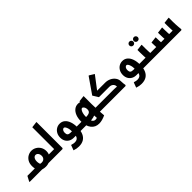

<svg xmlns="http://www.w3.org/2000/svg" viewBox="285 -2224 3887 3887"><g transform="rotate(-45 2228.0 -280.5)"><path d="M576 0 577 -119H783V0ZM783 0V-119Q795 -119 799 -103Q803 -87 803 -60Q803 -35 799 -17.5Q795 0 783 0ZM50 0 45 -9 103 -119H272V0ZM499 15Q456 15 413 2Q370 -11 329 -37L402 -137Q431 -119 452.5 -111.5Q474 -104 499 -104Q529 -104 550.5 -116Q572 -128 584 -149.5Q596 -171 596 -201Q596 -231 585.5 -254Q575 -277 557.5 -290Q540 -303 519 -303Q498 -303 480.5 -289.5Q463 -276 453 -251Q443 -226 443 -190Q443 -164 449.5 -135Q456 -106 464 -91L346 -33Q328 -65 318 -107Q308 -149 308 -190Q308 -267 339 -318.5Q370 -370 418.5 -396Q467 -422 519 -422Q575 -422 623.5 -393.5Q672 -365 701.5 -315.5Q731 -266 731 -201Q731 -135 699 -86.5Q667 -38 614.5 -11.5Q562 15 499 15ZM222 0V-119H443V0ZM222 0Q211 0 206.5 -17.5Q202 -35 202 -61Q202 -87 206.5 -103Q211 -119 222 -119Z M869 0V-745L1001 -761L1004 -753V-14L989 0ZM783 0V-119H967V0ZM783 0Q772 0 767.5 -17.5Q763 -35 763 -61Q763 -87 767.5 -103Q772 -119 783 -119Z M1315 0Q1255 0 1211 -25Q1167 -50 1143 -94Q1119 -138 1119 -196Q1119 -257 1144.5 -304Q1170 -351 1213.5 -378Q1257 -405 1311 -405Q1375 -405 1420.5 -367Q1466 -329 1490.5 -259.5Q1515 -190 1515 -96H1380Q1380 -180 1358.5 -233Q1337 -286 1309 -286Q1300 -286 1287 -278Q1274 -270 1264 -250.5Q1254 -231 1254 -197Q1254 -156 1274 -137.5Q1294 -119 1341 -119H1601V0ZM1265 200Q1232 200 1200 194.5Q1168 189 1129 176L1170 66H1180Q1208 75 1226 78Q1244 81 1261 81Q1324 81 1352 42.5Q1380 4 1380 -96H1515Q1515 1 1486.5 67Q1458 133 1402.5 166.5Q1347 200 1265 200ZM1601 0V-119Q1613 -119 1617 -103Q1621 -87 1621 -60Q1621 -35 1617 -17.5Q1613 0 1601 0Z M2015 0V-119H2136V0ZM2136 0V-119Q2148 -119 2152 -103Q2156 -87 2156 -60Q2156 -35 2152 -17.5Q2148 0 2136 0ZM1881 162Q1774 162 1712 83Q1650 4 1650 -132Q1650 -222 1676.5 -288.5Q1703 -355 1749.5 -391.5Q1796 -428 1856 -428Q1910 -428 1954 -400.5Q1998 -373 2024 -324.5Q2050 -276 2050 -213Q2050 -107 1973 -53.5Q1896 0 1762 0H1712V-119H1762Q1844 -119 1879.5 -139Q1915 -159 1915 -211Q1915 -242 1905.5 -263.5Q1896 -285 1882.5 -297Q1869 -309 1857 -309Q1843 -309 1826 -288Q1809 -267 1797 -226Q1785 -185 1785 -126Q1785 -38 1811.5 7.5Q1838 53 1883 53Q1897 53 1919 48Q1941 43 1962 35L1929 66Q1923 -5 1919 -82Q1915 -159 1915 -227V-441L2047 -457L2050 -449V-227Q2050 -148 2055.5 -56.5Q2061 35 2068 113Q1965 162 1881 162ZM1601 0V-119H1712V0ZM1601 0Q1590 0 1585.5 -17.5Q1581 -35 1581 -61Q1581 -87 1585.5 -103Q1590 -119 1601 -119Z M2291 -302 2180 -340 2413 -676H2423L2527 -612ZM2136 0V-119H2571Q2596 -119 2620.5 -117.5Q2645 -116 2661 -114Q2677 -112 2677 -112V0ZM2254 -221 2180 -340H2551V-221ZM2662 -127Q2662 -153 2647.5 -174.5Q2633 -196 2608 -208.5Q2583 -221 2551 -221H2353V-232L2367 -340H2551Q2616 -340 2672 -313Q2728 -286 2762.5 -238Q2797 -190 2797 -127ZM2674 0Q2669 -34 2665.5 -67.5Q2662 -101 2662 -127H2797Q2797 -99 2800.5 -68Q2804 -37 2808 -14L2793 0ZM2136 0Q2125 0 2120.5 -17.5Q2116 -35 2116 -61Q2116 -87 2120.5 -103Q2125 -119 2136 -119Z M3109 0Q3049 0 3005 -25Q2961 -50 2937 -94Q2913 -138 2913 -196Q2913 -257 2938.5 -304Q2964 -351 3007.5 -378Q3051 -405 3105 -405Q3169 -405 3214.5 -367Q3260 -329 3284.5 -259.5Q3309 -190 3309 -96H3174Q3174 -180 3152.5 -233Q3131 -286 3103 -286Q3094 -286 3081 -278Q3068 -270 3058 -250.5Q3048 -231 3048 -197Q3048 -156 3068 -137.5Q3088 -119 3135 -119H3395V0ZM3059 200Q3026 200 2994 194.5Q2962 189 2923 176L2964 66H2974Q3002 75 3020 78Q3038 81 3055 81Q3118 81 3146 42.5Q3174 4 3174 -96H3309Q3309 1 3280.5 67Q3252 133 3196.5 166.5Q3141 200 3059 200ZM3395 0V-119Q3407 -119 3411 -103Q3415 -87 3415 -60Q3415 -35 3411 -17.5Q3407 0 3395 0Z M3485 -469Q3461 -469 3444.5 -485Q3428 -501 3428 -525Q3428 -549 3444.5 -565.5Q3461 -582 3485 -582Q3509 -582 3525.5 -565.5Q3542 -549 3542 -525Q3542 -501 3525.5 -485Q3509 -469 3485 -469ZM3613 -469Q3589 -469 3572.5 -485Q3556 -501 3556 -525Q3556 -549 3572.5 -565.5Q3589 -582 3613 -582Q3637 -582 3653.5 -565.5Q3670 -549 3670 -525Q3670 -501 3653.5 -485Q3637 -469 3613 -469Z M3575 0V-119H3702V0ZM3702 0V-119Q3714 -119 3718 -103Q3722 -87 3722 -60Q3722 -35 3718 -17.5Q3714 0 3702 0ZM3490 0 3493 -42Q3493 -42 3490 -74.5Q3487 -107 3484 -158Q3481 -209 3481 -265V-346L3613 -362L3616 -354V-247Q3616 -206 3618.5 -165Q3621 -124 3623.5 -89.5Q3626 -55 3628.5 -34.5Q3631 -14 3631 -14L3616 0ZM3395 0V-119H3501V0ZM3395 0Q3384 0 3379.5 -17.5Q3375 -35 3375 -61Q3375 -87 3379.5 -103Q3384 -119 3395 -119Z M3702 0V-119H4333V0ZM4031 0 4034 -42Q4034 -42 4031 -74.5Q4028 -107 4025 -158Q4022 -209 4022 -265V-299L4154 -315L4157 -307V-247Q4157 -206 4159.5 -165Q4162 -124 4164.5 -89.5Q4167 -55 4169.5 -34.5Q4172 -14 4172 -14L4157 0ZM3797 0 3800 -42Q3800 -42 3797 -68Q3794 -94 3791 -139Q3788 -184 3788 -240V-251L3920 -267L3923 -259V-247Q3923 -206 3925.5 -165Q3928 -124 3930.5 -89.5Q3933 -55 3935.5 -34.5Q3938 -14 3938 -14L3923 0ZM4265 0 4268 -42Q4268 -42 4265 -74.5Q4262 -107 4259 -158Q4256 -209 4256 -265V-346L4388 -362L4391 -354V-247Q4391 -206 4393.5 -165Q4396 -124 4398.5 -89.5Q4401 -55 4403.5 -34.5Q4406 -14 4406 -14L4391 0ZM3702 0Q3691 0 3686.5 -17.5Q3682 -35 3682 -61Q3682 -87 3686.5 -103Q3691 -119 3702 -119Z"/></g></svg>

Font: Fustat ExtraBold
Style: Regular
Weight: 800
Designer: Mohamed Gaber, Khaled Hosny, Laura Garcia Mut
Foundry: Kief Type Foundry, Alif Type Foundry, Hard Type Foundry
Version: Version 1.007